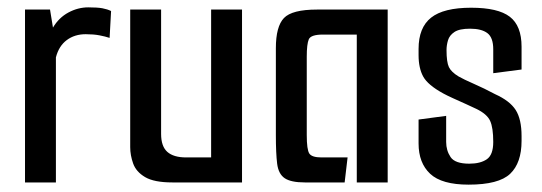

<svg xmlns="http://www.w3.org/2000/svg" viewBox="-20 -496 1474 522"><path d="M48 0V-470H116L124 -421Q140 -448 166 -462Q192 -476 220 -476Q245 -476 258.5 -473.5Q272 -471 282 -466L278 -393Q266 -397 250 -400Q234 -403 213 -403Q183 -403 161.5 -387Q140 -371 132 -340V0Z M449 0Q399 0 374.5 -14.5Q350 -29 342 -51.5Q334 -74 334 -96V-470H418V-132Q418 -98 435 -83Q452 -68 486 -68H554V-470H638V0Z M809 0Q771 0 754 -11.5Q737 -23 733.5 -51Q730 -79 730 -129V-365Q730 -424 752 -447Q774 -470 842 -470H1034V0H950V-402H858Q825 -402 819.5 -389Q814 -376 814 -342V-129Q814 -89 821 -78.5Q828 -68 854 -68H925L917 0Z M1254 6Q1181 6 1149.5 -23.5Q1118 -53 1118 -106V-171L1193 -181V-110Q1193 -87 1205 -69Q1217 -51 1256 -51Q1286 -51 1303.5 -63Q1321 -75 1321 -110Q1321 -149 1312.5 -167.5Q1304 -186 1275 -200Q1265 -205 1247 -213Q1229 -221 1211.5 -229Q1194 -237 1185 -242Q1143 -265 1130.5 -288Q1118 -311 1118 -346V-363Q1118 -421 1152 -448Q1186 -475 1261 -475Q1334 -475 1366 -450.5Q1398 -426 1398 -369V-307L1321 -297V-362Q1321 -394 1305 -406Q1289 -418 1258 -418Q1229 -418 1215.5 -409Q1202 -400 1198 -386.5Q1194 -373 1194 -360Q1194 -327 1200.5 -313.5Q1207 -300 1227 -288Q1241 -280 1268.5 -268Q1296 -256 1326 -240Q1366 -222 1382 -197Q1398 -172 1398 -126V-113Q1398 -53 1367 -23.5Q1336 6 1254 6Z"/></svg>

Font: Smooch Sans SemiBold
Style: Bold
Weight: 600
Designer: Robert E. Leuschke
Foundry: Robert E. Leuschke
Version: Version 1.010; ttfautohint (v1.8.3)